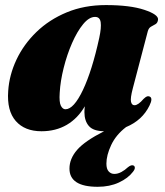

<svg xmlns="http://www.w3.org/2000/svg" viewBox="-20 -492 634 738"><path d="M490.5 -152.5Q480.5 -114.5 483.5 -101Q486.5 -87.5 497 -87.5Q511 -87.5 532 -112Q540.5 -120 545.2 -121.5Q550 -123 555 -121Q569 -115 554.5 -86Q527 -29.5 464.5 -3.5Q426 26 407.5 65.2Q389 104.5 389 137Q389 157.5 397.8 167Q406.5 176.5 419.5 176.5Q433 176.5 446.8 169Q460.5 161.5 471.5 151Q484.5 140.5 492.5 144Q497.5 145.5 498.2 152Q499 158.5 491 168.5Q472.5 193 437 209.5Q401.5 226 355.5 226Q247 226 247 156Q247 118 276.5 84Q306 50 380 12.5Q338.5 12 321.5 -7.8Q304.5 -27.5 304.5 -61Q304.5 -70.5 306 -83.5Q279 -37 236.8 -12.2Q194.5 12.5 139.5 12.5Q75 12.5 40.5 -27Q6 -66.5 11.5 -142Q15.5 -203.5 43.2 -262.5Q71 -321.5 120 -369Q169 -416.5 236.5 -444.5Q304 -472.5 387 -472.5Q480 -472.5 534.8 -454.2Q589.5 -436 587.5 -416.5Q586 -404 577.8 -399.2Q569.5 -394.5 560.5 -389.5Q551.5 -384.5 548 -371.5ZM209.5 -135.5Q207 -99 214 -85.5Q221 -72 231.5 -72Q263.5 -72 298.8 -146.2Q334 -220.5 361.5 -346.5Q370 -386 367 -406.5Q364 -427 345.5 -427Q322.5 -427 299.5 -399Q276.5 -371 257 -326.5Q237.5 -282 224.8 -231.2Q212 -180.5 209.5 -135.5Z"/></svg>

Font: Fraunces 72pt Black
Style: Italic
Weight: 900
Italic angle: -16°
Version: Version 1.000;[b76b70a41]